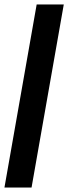

<svg xmlns="http://www.w3.org/2000/svg" viewBox="-74 -731 307 864"><path d="M-54 113H68L213 -711H91Z"/></svg>

Font: Anybody Condensed
Style: Bold Italic
Weight: 700
Width: 3
Italic angle: -10°
Version: Version 1.113;gftools[0.9.25]